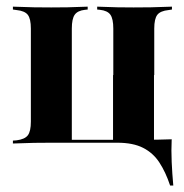

<svg xmlns="http://www.w3.org/2000/svg" viewBox="-20 -438 563 586"><path d="M136.3 -2.4Q110.5 -2.4 83.9 -2Q57.3 -1.6 19.4 0V-8.9L30.6 -9.7Q55.6 -12.9 64.9 -25Q74.2 -37.1 74.2 -66.9V-350.8Q74.2 -380.6 64.9 -392.7Q55.6 -404.8 30.6 -407.3L19.4 -408.9V-417.7Q57.3 -416.1 83.9 -415.7Q110.5 -415.3 136.3 -415.3Q161.3 -415.3 186.3 -415.7Q211.3 -416.1 247.6 -417.7V-408.9L239.5 -408.1Q216.9 -405.6 208.1 -393.1Q199.2 -380.6 199.2 -350.8V-11.3H444.4L450.8 -2.4H266.9Q230.6 -2.4 206.9 -2.4Q183.1 -2.4 167.3 -2.4Q151.6 -2.4 136.3 -2.4ZM325.8 -208.9V-350.8Q325.8 -380.6 316.9 -393.1Q308.1 -405.6 284.7 -408.1L276.6 -408.9V-417.7Q313.7 -416.1 338.7 -415.7Q363.7 -415.3 387.9 -415.3Q414.5 -415.3 440.7 -415.7Q466.9 -416.1 504.8 -417.7V-408.9L494.4 -407.3Q469.4 -404.8 460.1 -392.7Q450.8 -380.6 450.8 -350.8V-208.9ZM325 -2.4V-208.9H450V-2.4ZM325 -2.4 325.8 -10.5 427.4 -11.3H337.9H415.3Q437.1 -11.3 459.7 -11.7Q482.3 -12.1 504 -12.9Q502.4 21 504 56.5Q505.6 91.9 508.9 128.2H499.2Q485.5 87.1 466.5 58.1Q447.6 29 416.9 13.3Q386.3 -2.4 337.9 -2.4Z"/></svg>

Font: Playfair 144pt SemiCondensed ExtraBold
Style: Regular
Weight: 800
Width: 4
Designer: Claus Eggers Sørensen
Foundry: Claus Eggers Sørensen
Version: Version 2.203